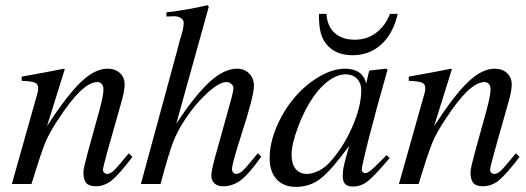

<svg xmlns="http://www.w3.org/2000/svg" viewBox="-20 -713 2040 744"><path d="M479 -119.1 493.2 -105Q439.9 -35.2 412.1 -13.2Q384.3 8.8 350.1 8.8Q325.2 8.8 314.2 -3.9Q303.2 -16.6 303.2 -45.9Q303.2 -59.6 319.8 -121.1L366.2 -289.1Q380.9 -344.2 380.9 -366.2Q380.9 -379.9 374.5 -387.5Q368.2 -395 356.9 -395Q299.3 -395 206.1 -251Q171.4 -199.2 155 -159.4Q138.7 -119.6 102.1 0H25.9L126 -355Q127.9 -360.8 127.9 -372.1Q127.9 -387.2 115 -392.8Q102.1 -398.4 64 -399.9V-416Q189 -438.5 228 -446.8L231 -444.8L162.1 -224.1Q240.7 -345.2 294.4 -396Q348.1 -446.8 397 -446.8Q426.3 -446.8 444.6 -429.9Q462.9 -413.1 462.9 -386.2Q462.9 -363.8 453.1 -327.1L394 -118.2Q378.9 -62 378.9 -55.2Q378.9 -48.8 383.8 -43.9Q388.7 -39.1 395 -39.1Q407.7 -39.1 421.9 -52.7Q436 -66.4 479 -119.1Z M979 -119.1 992.2 -106Q945.8 -40 914.1 -15.6Q882.3 8.8 844.2 8.8Q823.2 8.8 811 -2.4Q798.8 -13.7 798.8 -33.2Q798.8 -53.2 819.8 -127L877.9 -335.9Q884.8 -365.7 884.8 -370.1Q885.3 -379.9 876.7 -387.5Q868.2 -395 856.9 -395Q830.1 -395 784.2 -353.5Q738.3 -312 698.2 -252Q667.5 -205.6 650.4 -161.1Q633.3 -116.7 602.1 0H525.9L667 -519Q676.8 -555.7 676.8 -557.1Q691.9 -601.6 691.9 -625Q691.9 -636.2 679.9 -643.6Q668 -650.9 650.9 -649.9L625 -648.9V-665Q718.3 -676.8 784.2 -692.9L789.1 -687L663.1 -233.9Q736.3 -344.7 792.5 -395.8Q848.6 -446.8 897.9 -446.8Q927.2 -446.8 945.6 -428.2Q963.9 -409.7 963.9 -379.9Q963.9 -339.8 913.1 -184.1Q878.9 -77.6 878.9 -57.1Q878.9 -49.8 883.8 -44.4Q888.7 -39.1 895 -39.1Q907.7 -39.1 922.4 -53.2Q937 -67.4 979 -119.1Z M1478 -111.8 1490.2 -101.1Q1432.1 -32.2 1405.5 -11.2Q1378.9 9.8 1348.1 9.8Q1327.1 9.8 1317.6 0.2Q1308.1 -9.3 1308.1 -30.8Q1308.1 -49.8 1311.8 -67.4Q1315.4 -85 1333 -147.9Q1264.6 -53.7 1222.7 -21.2Q1180.7 11.2 1127 11.2Q1079.1 11.2 1052 -18.3Q1024.9 -47.9 1024.9 -100.1Q1024.9 -158.7 1052 -221.9Q1079.1 -285.2 1120.6 -334.2Q1162.1 -383.3 1215.3 -415Q1268.6 -446.8 1317.9 -446.8Q1351.1 -446.8 1372.1 -431.9Q1393.1 -417 1398.9 -389.2L1410.2 -437L1413.1 -439.9L1475.1 -446.8L1481.9 -443.8Q1480.5 -438 1476.1 -422.9Q1439.5 -294.9 1410.6 -182.4Q1381.8 -69.8 1381.8 -55.2Q1381.8 -49.8 1386 -45.9Q1390.1 -42 1396 -42Q1409.7 -42 1449.2 -83ZM1324.2 -424.8Q1293 -426.8 1258.8 -403.8Q1224.6 -380.9 1193.8 -336.9Q1160.2 -288.1 1135 -221.4Q1109.9 -154.8 1109.9 -112.8Q1109.9 -78.1 1125.5 -58.6Q1141.1 -39.1 1168.9 -39.1Q1190.4 -39.1 1214.4 -51Q1238.3 -63 1256.8 -83Q1309.6 -140.1 1344.7 -220.5Q1379.9 -300.8 1379.9 -363.8Q1379.9 -390.1 1364.7 -406.7Q1349.6 -423.3 1324.2 -424.8ZM1491.2 -659.2H1521Q1503.9 -583.5 1458 -541.3Q1412.1 -499 1346.2 -499Q1277.8 -499 1243.2 -543.9Q1228 -563.5 1221.9 -589.6Q1215.8 -615.7 1215.8 -659.2H1245.1Q1248 -611.3 1276.9 -585.2Q1305.7 -559.1 1355 -559.1Q1400.9 -559.1 1436.8 -585.4Q1472.7 -611.8 1491.2 -659.2Z M1979 -119.1 1993.2 -105Q1939.9 -35.2 1912.1 -13.2Q1884.3 8.8 1850.1 8.8Q1825.2 8.8 1814.2 -3.9Q1803.2 -16.6 1803.2 -45.9Q1803.2 -59.6 1819.8 -121.1L1866.2 -289.1Q1880.9 -344.2 1880.9 -366.2Q1880.9 -379.9 1874.5 -387.5Q1868.2 -395 1856.9 -395Q1799.3 -395 1706.1 -251Q1671.4 -199.2 1655 -159.4Q1638.7 -119.6 1602.1 0H1525.9L1626 -355Q1627.9 -360.8 1627.9 -372.1Q1627.9 -387.2 1615 -392.8Q1602.1 -398.4 1564 -399.9V-416Q1689 -438.5 1728 -446.8L1731 -444.8L1662.1 -224.1Q1740.7 -345.2 1794.4 -396Q1848.1 -446.8 1897 -446.8Q1926.3 -446.8 1944.6 -429.9Q1962.9 -413.1 1962.9 -386.2Q1962.9 -363.8 1953.1 -327.1L1894 -118.2Q1878.9 -62 1878.9 -55.2Q1878.9 -48.8 1883.8 -43.9Q1888.7 -39.1 1895 -39.1Q1907.7 -39.1 1921.9 -52.7Q1936 -66.4 1979 -119.1Z"/></svg>

Font: Accordance
Style: Italic
Weight: 400
Italic angle: -11°
Version: Version 1.2 (build January 31, 2020) Miklal Software Solutio